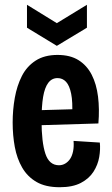

<svg xmlns="http://www.w3.org/2000/svg" viewBox="-20 -771 468 804"><path d="M230 13Q171 13 133 -9Q95 -31 73 -69Q51 -107 42 -155.5Q33 -204 33 -258Q33 -311 42 -361.5Q51 -412 71.5 -452.5Q92 -493 129 -517Q166 -541 221 -541Q274 -541 309 -519Q344 -497 364 -458Q384 -419 390.5 -366.5Q397 -314 392 -254L125 -246V-309L300 -314L282 -288Q285 -344 278 -378.5Q271 -413 256.5 -428.5Q242 -444 221 -444Q197 -444 182 -424Q167 -404 160.5 -365Q154 -326 154 -266Q154 -176 170 -127.5Q186 -79 227 -79Q241 -79 253 -86Q265 -93 273.5 -105.5Q282 -118 286 -137.5Q290 -157 288 -181L398 -174Q401 -146 395.5 -113.5Q390 -81 371.5 -52Q353 -23 318.5 -5Q284 13 230 13ZM93 -751 218 -674 344 -751V-655L218 -579L93 -655Z"/></svg>

Font: Bricolage Grotesque Condensed SemiBold
Style: Regular
Weight: 600
Width: 3
Designer: Mathieu Triay
Foundry: Atelier Triay
Version: Version 1.000;gftools[0.9.30]